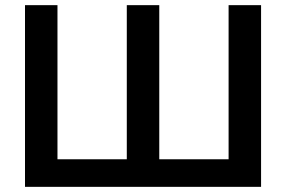

<svg xmlns="http://www.w3.org/2000/svg" viewBox="-20 -725 1110 745"><path d="M77 0V-705H203V-107H472V-705H598V-107H867V-705H993V0Z"/></svg>

Font: NunitoSans3
Style: Bold
Weight: 700
Designer: Vernon Adams
Foundry: Vernon Adams
Version: Version 3.101;gftools[0.9.27]